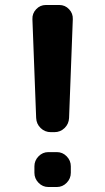

<svg xmlns="http://www.w3.org/2000/svg" viewBox="-20 -750 420 770"><path d="M184 -220Q160 -220 143 -236.5Q126 -253 125 -277L110 -673Q109 -696 125 -713Q141 -730 164 -730H218Q241 -730 257 -713Q273 -696 272 -673L257 -277Q256 -253 239 -236.5Q222 -220 198 -220ZM208 -140Q231 -140 247.5 -123Q264 -106 264 -83V-57Q264 -34 247.5 -17Q231 0 208 0H174Q151 0 134.5 -17Q118 -34 118 -57V-83Q118 -106 134.5 -123Q151 -140 174 -140Z"/></svg>

Font: Rounded Mplus 1c Bold
Style: Bold
Weight: 700
Version: Version 1.059.20150529